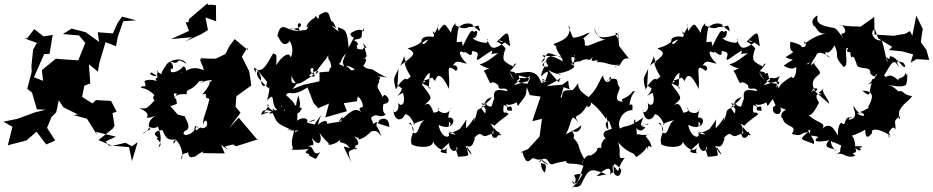

<svg xmlns="http://www.w3.org/2000/svg" viewBox="-96 -881 5610 1155"><path d="M698 -1 659 -22 580 -4 496 -38 582 -107 593 -124 581 -201 606 -209 572 -274 481 -279 460 -259 398 -298 416 -390 394 -392 380 -353 447 -379 439 -494 493 -450 502 -504 539 -627 602 -603 612 -657 645 -753 723 -759 638 -781 611 -742 583 -680 492 -687 500 -629 420 -687 335 -709 282 -676 379 -668 417 -623 375 -518 272 -525 240 -528 156 -459 163 -395 108 -416 170 -556 202 -557 221 -671 166 -662 110 -706 67 -650 49 -651 126 -623 103 -582 93 -483 95 -450 68 -347 96 -324 93 -336 126 -223 180 -221 114 -205 8 -166 -76 -149 -21 -118 -49 -7 63 -36 124 -89 182 -12 208 -23 236 -36 187 -112 214 -177 242 -205 266 -316 216 -354 246 -295 285 -236 373 -192 345 -189 427 -167 489 -68 481 -88 601 -59 546 -33H539L558 -6L680 4L698 88L732 -26Z M1257 0 1306 -12 1323 -1 1466 -46 1450 -43 1340 -173 1283 -111 1351 -203 1321 -239 1326 -302 1416 -367 1403 -452 1359 -540 1391 -593 1397 -578 1316 -646 1284 -604 1260 -556 1202 -528C1082 -527 1106 -542 1124 -519C1083 -548 1136 -472 1128 -459C1041 -498 1005 -427 991 -447C1049 -426 1014 -506 999 -473C982 -452 915 -427 934 -469C944 -454 956 -490 924 -514C1001 -478 948 -549 1025 -497C1002 -547 910 -515 901 -485C854 -426 898 -424 841 -455C852 -442 861 -483 848 -432C868 -412 784 -430 815 -445C895 -399 814 -425 851 -390C847 -399 782 -408 773 -391C793 -338 761 -378 751 -353C721 -350 774 -366 828 -314C853 -269 855 -307 854 -314C799 -310 841 -253 843 -286C780 -220 787 -228 745 -230C742 -227 811 -208 786 -173C817 -174 805 -173 837 -184C777 -143 805 -99 812 -106C744 -66 778 -98 766 -74C806 -124 758 -48 815 -131C764 -113 885 -89 855 -155C839 -109 895 -76 857 6C900 -23 818 -52 859 -53C843 -57 807 -90 881 -99C904 -41 918 -39 962 -42C946 9 938 -37 961 -40C998 -8 1010 61 994 78C994 17 1053 62 1029 12C1043 72 1041 69 1080 60C1121 21 1172 20 1160 24C1191 -42 1170 -40 1122 40L1256 42L1234 -9L1277 20ZM968 -256C963 -313 958 -264 949 -317C978 -327 969 -303 941 -292C966 -299 963 -319 1027 -314C1023 -354 1049 -323 1101 -391C1090 -389 1157 -406 1108 -382C1118 -381 1122 -394 1168 -399C1189 -390 1223 -443 1168 -387C1143 -403 1202 -403 1120 -312C1168 -329 1117 -292 1164 -287C1145 -200 1118 -159 1128 -133C1139 -197 1180 -104 1112 -110C1106 -71 1137 -145 1086 -97C1072 -97 1088 -140 1098 -108C1078 -132 1075 -124 1073 -98C1041 -56 988 -65 1016 -93C1076 -112 988 -203 1024 -179L973 -192L929 -242ZM1018 -631 1112 -674 1155 -700 1140 -776 1204 -753 1203 -850 1173 -853 1155 -851 1152 -861 1041 -766 1038 -748 1021 -747 1041 -695 933 -646 1059 -657Z M1521 -349C1522 -366 1532 -353 1510 -276C1571 -343 1520 -244 1583 -213C1541 -192 1491 -267 1521 -249C1482 -170 1463 -214 1532 -205C1496 -189 1596 -202 1542 -229C1568 -174 1565 -170 1614 -222C1632 -187 1580 -257 1600 -244C1603 -222 1548 -217 1475 -190C1486 -249 1549 -197 1537 -217C1574 -137 1560 -143 1662 -98C1621 -109 1619 -94 1699 -96C1650 -72 1702 -80 1674 -143C1680 -61 1646 -53 1666 12C1641 22 1679 23 1762 16C1711 49 1786 40 1760 52C1820 83 1794 85 1831 33C1779 67 1798 -9 1756 0C1786 -17 1802 10 1779 -53C1833 23 1845 -53 1823 -84C1901 14 1878 -38 1880 -14C1877 -1 1954 -20 1968 -68C1922 4 1970 -49 2008 10C1957 -4 1965 -15 2018 97C1985 9 2006 36 2054 5C2026 54 2055 -43 2033 -10C2069 7 2079 -46 1990 -90C1975 -88 2055 -49 2064 -51C2044 -37 2086 -36 2138 -91C2161 -93 2172 -101 2199 -60C2173 -138 2161 -107 2173 -148C2196 -171 2244 -185 2246 -117C2159 -145 2174 -137 2182 -148C2199 -184 2219 -157 2091 -114C2193 -131 2122 -160 2140 -177C2178 -205 2182 -164 2224 -192C2187 -219 2227 -290 2207 -255C2258 -258 2247 -296 2217 -311C2189 -290 2212 -274 2209 -257C2210 -343 2152 -338 2186 -389C2177 -407 2208 -413 2175 -422C2261 -418 2255 -391 2140 -466C2161 -462 2089 -464 2089 -491C2074 -462 2134 -537 2089 -529C2122 -537 2108 -552 2088 -623C2137 -558 2086 -624 2086 -575C2133 -594 2040 -572 2053 -597C2043 -637 1982 -554 2042 -566C2015 -614 2096 -601 2032 -641C2111 -653 2061 -668 2093 -711C2091 -664 2092 -735 2011 -679C2025 -629 2055 -697 2001 -595C1994 -688 1986 -706 1936 -716C1965 -733 1918 -710 1947 -689C1905 -713 1884 -745 1927 -710C1894 -791 1894 -729 1897 -758C1881 -777 1893 -839 1823 -789C1821 -734 1802 -810 1800 -776C1733 -739 1743 -690 1765 -737C1742 -683 1753 -709 1705 -695C1677 -701 1662 -716 1648 -706C1758 -709 1701 -767 1695 -728C1704 -669 1778 -657 1768 -663C1746 -726 1718 -649 1743 -696C1659 -684 1624 -722 1606 -718C1571 -717 1569 -623 1575 -664C1574 -679 1600 -574 1648 -635C1676 -582 1656 -537 1652 -537C1639 -585 1576 -512 1566 -488C1568 -570 1570 -547 1547 -560C1503 -482 1486 -449 1443 -462C1441 -456 1443 -425 1434 -462C1420 -504 1493 -417 1465 -415C1484 -449 1460 -346 1501 -367C1466 -405 1438 -424 1455 -457L1511 -388L1505 -363ZM1699 -388C1643 -367 1663 -402 1655 -427C1690 -363 1686 -358 1791 -433C1774 -437 1759 -479 1789 -470C1781 -436 1826 -407 1762 -426C1808 -468 1840 -456 1801 -435C1825 -494 1896 -542 1882 -578C1869 -491 1894 -549 1898 -461C1992 -528 1928 -496 1986 -561C1955 -485 1966 -526 1978 -460C1972 -475 2054 -437 1984 -486C2067 -474 2059 -397 2059 -475C2008 -437 2008 -471 1935 -499L1888 -471L1866 -377L1902 -452L1826 -446V-392L1730 -371L1663 -345ZM2049 -306C2109 -267 2073 -204 2097 -245C2098 -235 2041 -239 2081 -206C2035 -235 2022 -218 1938 -143C1975 -204 1968 -170 1955 -150C1943 -146 1839 -139 1845 -120C1890 -123 1877 -187 1816 -129C1820 -136 1818 -156 1839 -191C1769 -111 1827 -132 1747 -143C1838 -162 1793 -174 1749 -138C1767 -172 1723 -180 1692 -155C1689 -255 1727 -217 1698 -308C1665 -187 1697 -181 1720 -229C1638 -266 1714 -233 1624 -309C1648 -343 1653 -290 1754 -355L1790 -262L1818 -230L1883 -258L1861 -175L1991 -212L1972 -260L2051 -272L2063 -339Z M2496 -349C2462 -380 2415 -378 2462 -388C2441 -431 2420 -370 2515 -420C2489 -414 2525 -400 2520 -390C2532 -434 2555 -451 2605 -346C2614 -442 2578 -508 2646 -455C2671 -469 2643 -498 2629 -485C2648 -529 2677 -502 2713 -498C2668 -540 2652 -591 2699 -562C2689 -594 2749 -513 2743 -574C2777 -570 2777 -563 2779 -552C2758 -489 2789 -534 2864 -577C2869 -540 2819 -556 2900 -561C2833 -507 2809 -499 2789 -494C2874 -442 2879 -492 2814 -455C2823 -443 2829 -433 2835 -416C2871 -340 2840 -418 2902 -368C2902 -324 2944 -369 2958 -333C2904 -342 2868 -352 2877 -288C2851 -225 2878 -231 2800 -262C2845 -189 2861 -191 2826 -265C2824 -196 2831 -178 2798 -233C2837 -273 2809 -276 2864 -298C2819 -234 2807 -268 2822 -245C2747 -202 2792 -236 2754 -147C2766 -204 2761 -164 2708 -109C2703 -177 2732 -185 2669 -104C2640 -90 2608 -71 2608 -90C2672 -66 2637 -67 2601 -84C2623 -47 2559 -41 2542 -130C2640 -80 2658 -193 2593 -171C2594 -141 2634 -147 2602 -116C2614 -168 2584 -140 2615 -237C2610 -179 2532 -201 2538 -235C2564 -191 2470 -207 2513 -203C2500 -229 2491 -278 2453 -244C2506 -300 2515 -275 2432 -387C2441 -326 2449 -428 2490 -442L2483 -350ZM2322 -349C2311 -301 2255 -283 2328 -323C2348 -260 2320 -232 2298 -263C2314 -208 2262 -190 2270 -222C2275 -145 2328 -149 2344 -202C2336 -180 2361 -217 2398 -129C2375 -129 2419 -152 2459 -158C2418 -141 2427 -65 2390 -82C2384 -104 2384 -152 2363 -141C2425 -96 2363 -75 2380 -13C2409 8 2512 13 2509 -30C2521 0 2577 48 2597 1C2573 50 2618 42 2573 39C2536 31 2559 24 2606 -22C2599 18 2652 56 2652 -3C2665 61 2675 -3 2669 -8C2645 41 2642 -1 2660 62C2749 56 2714 58 2713 3C2767 75 2731 51 2704 -3C2750 12 2748 -21 2762 -49C2741 -39 2784 -84 2796 -74C2835 -48 2816 -69 2904 -88C2922 -78 2871 -21 2862 -74C2892 -131 2820 -153 2879 -126C2874 -119 2865 -111 2920 -69C2906 -58 2856 -108 2897 -39C2845 -115 2870 -123 2963 -193C2947 -223 2925 -173 2934 -249C2983 -236 2923 -214 2984 -215C2981 -271 2962 -211 2947 -256C2974 -233 3057 -285 3049 -305C3016 -295 3003 -277 3020 -243C3073 -321 3065 -281 3075 -378C3039 -380 2989 -387 2969 -448C2999 -397 3023 -368 3013 -394C3055 -435 3039 -391 3093 -423C3067 -374 3107 -407 2996 -368C3012 -389 3046 -400 3028 -411C3017 -450 3025 -459 2970 -403C3050 -455 2964 -450 2972 -453C3039 -522 2989 -499 2993 -480C2926 -514 2924 -518 2942 -582C2963 -585 2885 -649 2887 -624C2970 -707 2958 -695 2973 -602C2885 -672 2889 -611 2956 -636C2871 -576 2860 -583 2837 -637C2830 -651 2845 -653 2834 -625C2816 -618 2748 -640 2748 -654C2773 -640 2790 -718 2755 -688C2741 -712 2725 -679 2688 -603C2680 -647 2685 -625 2651 -628C2657 -732 2679 -745 2666 -716C2710 -768 2786 -715 2736 -739C2810 -670 2792 -697 2782 -727C2688 -702 2682 -742 2750 -735C2739 -748 2728 -680 2642 -730C2660 -755 2618 -728 2618 -683C2577 -738 2584 -754 2542 -694C2526 -767 2564 -733 2510 -674C2500 -720 2527 -668 2509 -659C2437 -673 2417 -626 2464 -606C2410 -649 2446 -611 2373 -522C2436 -591 2428 -637 2492 -644C2477 -656 2448 -577 2440 -641C2450 -640 2436 -611 2356 -590C2410 -562 2401 -551 2312 -487C2362 -584 2314 -564 2350 -501C2328 -523 2341 -472 2375 -421C2378 -425 2351 -395 2346 -406C2336 -413 2302 -376 2286 -343C2263 -420 2279 -415 2301 -467L2295 -368Z M3545 -92C3512 -60 3569 -28 3573 -62C3503 -45 3514 48 3543 11C3459 2 3535 11 3457 55C3447 47 3415 61 3402 115C3406 93 3413 57 3437 105C3360 -14 3410 1 3343 -60C3330 -28 3382 -49 3341 -99C3378 -69 3403 -107 3401 -131C3406 -118 3300 -73 3307 -70C3352 -157 3334 -209 3383 -143C3351 -195 3385 -175 3370 -185C3388 -180 3431 -228 3443 -263C3416 -209 3483 -252 3449 -270C3466 -260 3500 -239 3552 -162C3540 -201 3563 -169 3563 -107C3563 -91 3526 -147 3568 -153L3585 -107ZM3620 -648C3589 -704 3623 -678 3621 -673C3547 -656 3491 -633 3477 -717C3502 -634 3548 -642 3556 -646C3471 -627 3440 -592 3422 -611C3425 -685 3380 -614 3452 -684C3435 -685 3408 -659 3351 -654C3346 -663 3307 -758 3332 -714C3328 -682 3333 -650 3233 -616C3263 -585 3252 -614 3252 -618C3238 -575 3288 -548 3289 -512C3215 -555 3214 -537 3166 -550C3175 -538 3195 -523 3159 -506C3212 -573 3175 -576 3295 -529C3273 -555 3153 -555 3201 -486C3209 -469 3124 -486 3198 -512C3156 -511 3185 -470 3182 -483C3182 -483 3164 -460 3158 -421C3225 -486 3193 -421 3182 -389C3159 -410 3155 -379 3197 -393C3138 -406 3171 -416 3192 -389C3159 -383 3157 -383 3161 -380C3132 -468 3081 -451 2990 -435L3093 -410L3070 -364L3091 -309L3156 -300L3106 -152L3164 -166L3150 -60L3080 16L3034 36L3047 35C3077 141 3098 57 3116 72C3173 95 3129 52 3205 111C3142 87 3172 66 3144 100C3167 48 3144 135 3182 157C3205 71 3153 127 3153 83C3216 47 3192 129 3242 102C3297 87 3275 97 3308 87C3316 117 3349 92 3414 116C3391 180 3402 162 3378 212C3381 251 3314 172 3357 227C3393 175 3311 172 3407 164C3407 164 3405 192 3339 254C3368 226 3367 261 3399 230C3446 133 3451 125 3554 169C3546 167 3529 174 3492 179C3562 115 3582 127 3574 165C3594 183 3552 164 3598 155C3588 89 3602 97 3641 140C3637 208 3580 173 3591 113C3647 173 3598 154 3662 68C3608 79 3648 43 3622 -25C3694 55 3713 25 3731 64C3731 64 3787 31 3795 0C3813 67 3781 -30 3824 6C3815 -58 3754 -64 3818 -72C3723 -59 3764 -94 3712 -54C3701 -71 3752 9 3753 -61C3720 -2 3749 -29 3724 -164C3703 -149 3743 -57 3786 -115C3722 -133 3806 -120 3805 -140C3769 -119 3743 -110 3775 -175C3676 -103 3664 -131 3637 -108C3617 -113 3624 -218 3713 -219C3698 -206 3725 -268 3691 -249C3695 -322 3747 -343 3709 -330C3673 -279 3625 -293 3653 -269C3596 -271 3615 -303 3633 -352C3605 -396 3632 -378 3610 -406C3541 -417 3543 -356 3576 -420C3591 -404 3547 -351 3531 -428C3501 -382 3499 -345 3436 -289C3481 -292 3376 -315 3382 -381C3342 -321 3328 -317 3322 -397C3270 -357 3262 -370 3350 -336C3260 -350 3301 -296 3276 -292L3299 -373L3193 -363C3209 -374 3239 -384 3277 -412C3256 -385 3290 -359 3201 -460C3261 -424 3296 -438 3270 -430C3240 -449 3300 -430 3358 -477C3337 -528 3331 -550 3363 -532C3345 -578 3384 -536 3341 -489C3359 -532 3369 -474 3338 -496C3391 -522 3390 -507 3387 -510C3465 -548 3430 -495 3471 -539C3439 -487 3521 -540 3494 -507C3556 -511 3565 -483 3631 -492C3579 -470 3616 -470 3606 -487C3649 -468 3629 -537 3687 -529L3628 -605L3622 -688Z M3998 -349C3964 -380 3917 -378 3964 -388C3943 -431 3922 -370 4017 -420C3991 -414 4027 -400 4022 -390C4034 -434 4057 -451 4107 -346C4116 -442 4080 -508 4148 -455C4173 -469 4145 -498 4131 -485C4150 -529 4179 -502 4215 -498C4170 -540 4154 -591 4201 -562C4191 -594 4251 -513 4245 -574C4279 -570 4279 -563 4281 -552C4260 -489 4291 -534 4366 -577C4371 -540 4321 -556 4402 -561C4335 -507 4311 -499 4291 -494C4376 -442 4381 -492 4316 -455C4325 -443 4331 -433 4337 -416C4373 -340 4342 -418 4404 -368C4404 -324 4446 -369 4460 -333C4406 -342 4370 -352 4379 -288C4353 -225 4380 -231 4302 -262C4347 -189 4363 -191 4328 -265C4326 -196 4333 -178 4300 -233C4339 -273 4311 -276 4366 -298C4321 -234 4309 -268 4324 -245C4249 -202 4294 -236 4256 -147C4268 -204 4263 -164 4210 -109C4205 -177 4234 -185 4171 -104C4142 -90 4110 -71 4110 -90C4174 -66 4139 -67 4103 -84C4125 -47 4061 -41 4044 -130C4142 -80 4160 -193 4095 -171C4096 -141 4136 -147 4104 -116C4116 -168 4086 -140 4117 -237C4112 -179 4034 -201 4040 -235C4066 -191 3972 -207 4015 -203C4002 -229 3993 -278 3955 -244C4008 -300 4017 -275 3934 -387C3943 -326 3951 -428 3992 -442L3985 -350ZM3824 -349C3813 -301 3757 -283 3830 -323C3850 -260 3822 -232 3800 -263C3816 -208 3764 -190 3772 -222C3777 -145 3830 -149 3846 -202C3838 -180 3863 -217 3900 -129C3877 -129 3921 -152 3961 -158C3920 -141 3929 -65 3892 -82C3886 -104 3886 -152 3865 -141C3927 -96 3865 -75 3882 -13C3911 8 4014 13 4011 -30C4023 0 4079 48 4099 1C4075 50 4120 42 4075 39C4038 31 4061 24 4108 -22C4101 18 4154 56 4154 -3C4167 61 4177 -3 4171 -8C4147 41 4144 -1 4162 62C4251 56 4216 58 4215 3C4269 75 4233 51 4206 -3C4252 12 4250 -21 4264 -49C4243 -39 4286 -84 4298 -74C4337 -48 4318 -69 4406 -88C4424 -78 4373 -21 4364 -74C4394 -131 4322 -153 4381 -126C4376 -119 4367 -111 4422 -69C4408 -58 4358 -108 4399 -39C4347 -115 4372 -123 4465 -193C4449 -223 4427 -173 4436 -249C4485 -236 4425 -214 4486 -215C4483 -271 4464 -211 4449 -256C4476 -233 4559 -285 4551 -305C4518 -295 4505 -277 4522 -243C4575 -321 4567 -281 4577 -378C4541 -380 4491 -387 4471 -448C4501 -397 4525 -368 4515 -394C4557 -435 4541 -391 4595 -423C4569 -374 4609 -407 4498 -368C4514 -389 4548 -400 4530 -411C4519 -450 4527 -459 4472 -403C4552 -455 4466 -450 4474 -453C4541 -522 4491 -499 4495 -480C4428 -514 4426 -518 4444 -582C4465 -585 4387 -649 4389 -624C4472 -707 4460 -695 4475 -602C4387 -672 4391 -611 4458 -636C4373 -576 4362 -583 4339 -637C4332 -651 4347 -653 4336 -625C4318 -618 4250 -640 4250 -654C4275 -640 4292 -718 4257 -688C4243 -712 4227 -679 4190 -603C4182 -647 4187 -625 4153 -628C4159 -732 4181 -745 4168 -716C4212 -768 4288 -715 4238 -739C4312 -670 4294 -697 4284 -727C4190 -702 4184 -742 4252 -735C4241 -748 4230 -680 4144 -730C4162 -755 4120 -728 4120 -683C4079 -738 4086 -754 4044 -694C4028 -767 4066 -733 4012 -674C4002 -720 4029 -668 4011 -659C3939 -673 3919 -626 3966 -606C3912 -649 3948 -611 3875 -522C3938 -591 3930 -637 3994 -644C3979 -656 3950 -577 3942 -641C3952 -640 3938 -611 3858 -590C3912 -562 3903 -551 3814 -487C3864 -584 3816 -564 3852 -501C3830 -523 3843 -472 3877 -421C3880 -425 3853 -395 3848 -406C3838 -413 3804 -376 3788 -343C3765 -420 3781 -415 3803 -467L3797 -368Z M4799 -349C4846 -356 4799 -319 4806 -335C4781 -384 4794 -405 4835 -437C4847 -461 4775 -500 4812 -514C4764 -466 4783 -500 4814 -547C4821 -575 4860 -565 4900 -534C4823 -560 4924 -610 4875 -602C4855 -569 4885 -535 4924 -609C4960 -530 4911 -555 4979 -478C5014 -485 4981 -574 4998 -592C5026 -596 4959 -559 5046 -568C5031 -580 5006 -595 5026 -533C5041 -561 5054 -498 5057 -497C5059 -455 5147 -490 5139 -441C5152 -417 5187 -417 5169 -430C5195 -452 5167 -402 5126 -374C5217 -399 5137 -427 5149 -386C5126 -319 5151 -288 5091 -335C5174 -337 5152 -282 5124 -234C5150 -257 5136 -188 5141 -250C5119 -248 5161 -236 5077 -207C5107 -202 5119 -164 5059 -198C5117 -211 5078 -170 5042 -240C5021 -248 5087 -170 5008 -160C5012 -161 5019 -190 5029 -172C4973 -191 5000 -108 4965 -143C4953 -138 4942 -103 4945 -66C4932 -80 4906 -160 4850 -106C4878 -147 4819 -136 4766 -192C4785 -172 4821 -244 4831 -264C4815 -285 4800 -328 4847 -311C4814 -345 4821 -301 4859 -351C4839 -326 4891 -286 4892 -257L4799 -338L4782 -325ZM5252 -580 5332 -572 5397 -554 5382 -504 5416 -525 5494 -521 5477 -580 5443 -628 5455 -707 5416 -787 5392 -666 5378 -694 5350 -678 5281 -666 5165 -673 5163 -779 5082 -721C4975 -722 4988 -730 4951 -730C4980 -741 5007 -678 4972 -680C4963 -680 4963 -673 4981 -647C4934 -705 4937 -717 4894 -715C4917 -716 4904 -715 4876 -722C4793 -742 4832 -781 4818 -787C4780 -758 4791 -747 4798 -726C4819 -722 4821 -663 4885 -683C4856 -674 4819 -674 4743 -618C4733 -660 4773 -599 4733 -597C4713 -603 4745 -608 4659 -630C4643 -538 4720 -594 4629 -537C4680 -509 4698 -543 4618 -486C4668 -455 4698 -470 4704 -497C4718 -469 4674 -447 4776 -507C4767 -482 4722 -498 4691 -516C4705 -425 4673 -396 4665 -420C4581 -368 4605 -367 4583 -348C4598 -387 4532 -418 4593 -386C4550 -301 4531 -323 4577 -233C4585 -267 4578 -253 4555 -236C4541 -185 4618 -178 4598 -234C4561 -235 4589 -148 4596 -235C4715 -189 4626 -208 4663 -224C4608 -228 4591 -179 4612 -169C4627 -108 4707 -134 4667 -75C4740 -57 4709 -82 4764 -86C4704 -33 4722 -49 4798 -15C4816 -37 4760 -76 4760 -122C4718 -112 4785 -114 4760 -180C4712 -100 4763 -94 4779 -99C4770 -50 4777 -73 4828 -57C4804 -43 4788 -17 4892 -37C4838 21 4934 5 4936 29C4896 0 4896 -58 4915 -20C4901 -45 4979 13 4966 -15C4938 87 4997 2 4936 46C4982 32 4993 77 5050 56C5007 28 5072 52 5049 11C5089 -4 5096 48 5049 10C5105 9 5108 -7 5040 0C5059 21 5043 -66 5025 -64C5042 -66 5122 -104 5109 -103C5109 -34 5132 -60 5150 -80C5142 -103 5171 -119 5261 -66C5222 -122 5279 -106 5244 -109C5289 -106 5194 -147 5252 -67C5264 -33 5233 -69 5260 -98C5290 -144 5295 -64 5290 -131C5280 -177 5318 -166 5322 -190C5307 -131 5312 -184 5313 -212C5340 -264 5364 -264 5391 -303C5333 -309 5340 -343 5308 -331C5245 -395 5230 -355 5250 -370C5269 -367 5327 -352 5353 -370C5365 -397 5360 -405 5363 -448C5358 -406 5364 -435 5350 -441C5344 -398 5279 -423 5322 -382C5248 -468 5235 -396 5223 -428C5271 -510 5282 -533 5312 -475C5282 -562 5298 -494 5315 -539C5294 -490 5265 -534 5270 -512C5311 -506 5345 -520 5349 -479C5334 -467 5303 -540 5257 -543C5258 -495 5219 -576 5245 -511C5234 -513 5236 -544 5208 -641C5180 -624 5123 -680 5167 -707L5186 -651L5271 -599Z"/></svg>

Font: Hussar Lance
Style: ExBd
Weight: 700
Foundry: Cannot Into Space Fonts, PlusOne Fonts
Version: Version 2.270